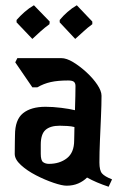

<svg xmlns="http://www.w3.org/2000/svg" viewBox="-20 -715 453 730"><path d="M393 -5Q369 -13 349 -21.5Q329 -30 311 -40Q297 -26 277.5 -17.5Q258 -9 233 -9Q216 -9 183.5 -20Q151 -31 117 -48.5Q83 -66 59.5 -87.5Q36 -109 36 -130Q36 -156 36.5 -176.5Q37 -197 37 -201Q37 -260 67.5 -284.5Q98 -309 153 -309Q181 -309 213 -305Q245 -301 265 -296Q266 -324 266.5 -349.5Q267 -375 267 -388Q267 -399 261 -404Q255 -409 239 -409Q200 -409 173 -403Q146 -397 122 -383H103L38 -478L46 -494H213Q233 -494 258.5 -478.5Q284 -463 309 -440Q334 -417 350 -393Q366 -369 366 -351Q366 -318 364 -273Q362 -228 360 -181.5Q358 -135 358 -97Q358 -67 368 -55.5Q378 -44 406 -33ZM135 -130Q135 -105 144 -98.5Q153 -92 166 -92Q207 -92 234.5 -113.5Q262 -135 262 -181Q262 -190 262.5 -203Q263 -216 263 -232Q252 -235 236 -236Q220 -237 207 -237Q171 -237 153 -221Q135 -205 135 -165ZM103 -567 43 -630V-639Q57 -655 73.5 -669.5Q90 -684 109 -695L169 -633L168 -623Q150 -610 134 -595.5Q118 -581 103 -567ZM266 -567 207 -630V-639Q220 -655 236.5 -669.5Q253 -684 272 -695L331 -633V-623Q313 -610 297 -595Q281 -580 266 -567Z"/></svg>

Font: Jaini
Style: Regular
Weight: 400
Designer: Maithili Shingre, Girish Dalvi (Devanagari), Taresh Vohra (Latin)
Foundry: Ek Type
Version: Version 2.000; ttfautohint (v1.8.4.7-5d5b)